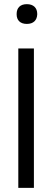

<svg xmlns="http://www.w3.org/2000/svg" viewBox="-20 -903 234 923"><path d="M68 -670V0H143V-670ZM60 -834C60 -806 77 -788 109 -788C141 -788 158 -806 159 -834V-836C159 -865 141 -883 109 -883C77 -883 60 -865 60 -836Z"/></svg>

Font: LT Wave Text Light
Style: Regular
Weight: 300
Designer: Daniel Lyons
Version: Version 2.5 (Glyphs App)